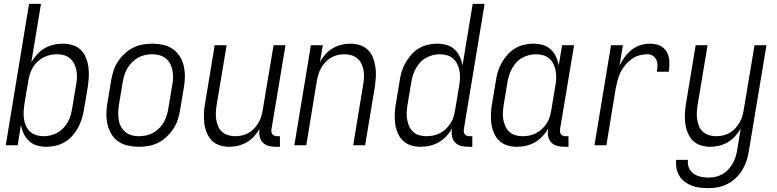

<svg xmlns="http://www.w3.org/2000/svg" viewBox="-20 -755 4040 998"><path d="M221 8Q195 8 171.5 1Q148 -6 131 -22Q114 -38 103.5 -59.5Q93 -81 89 -106L72 0H10L131 -735H193L143 -432Q156 -454 173.5 -473Q191 -492 212.5 -504.5Q234 -517 258.5 -522.5Q283 -528 306 -528Q333 -528 357.5 -520.5Q382 -513 399.5 -496Q417 -479 426.5 -455.5Q436 -432 439.5 -407Q443 -382 441.5 -355.5Q440 -329 436 -302L416 -182Q412 -159 404.5 -135.5Q397 -112 385 -90Q373 -68 355.5 -48.5Q338 -29 315.5 -16Q293 -3 269 2.5Q245 8 221 8ZM207 -47Q225 -47 243.5 -51.5Q262 -56 279 -65.5Q296 -75 309.5 -89.5Q323 -104 332.5 -121Q342 -138 347 -155.5Q352 -173 355 -191L375 -311Q379 -331 380 -350.5Q381 -370 377.5 -388Q374 -406 366 -422.5Q358 -439 344.5 -451Q331 -463 313 -468Q295 -473 275 -473Q257 -473 239.5 -469Q222 -465 205 -456Q188 -447 174 -433.5Q160 -420 150.5 -404Q141 -388 135.5 -370.5Q130 -353 127 -335L107 -215Q104 -195 103 -175.5Q102 -156 104.5 -137Q107 -118 115 -100.5Q123 -83 136.5 -70.5Q150 -58 168.5 -52.5Q187 -47 207 -47Z M702 8Q673 8 645.5 2Q618 -4 596 -19Q574 -34 560 -56.5Q546 -79 539.5 -105.5Q533 -132 533 -160.5Q533 -189 538 -218L558 -338Q562 -363 570 -387.5Q578 -412 592.5 -434.5Q607 -457 627.5 -476Q648 -495 672 -507Q696 -519 721 -523.5Q746 -528 771 -528Q800 -528 827.5 -522Q855 -516 877 -501Q899 -486 913.5 -463.5Q928 -441 934.5 -414.5Q941 -388 941 -359.5Q941 -331 936 -302L916 -182Q912 -157 904 -132.5Q896 -108 881 -85.5Q866 -63 846 -44Q826 -25 802 -13Q778 -1 752.5 3.5Q727 8 702 8ZM702 -47Q720 -47 739.5 -51Q759 -55 776 -64.5Q793 -74 807.5 -88.5Q822 -103 831.5 -120Q841 -137 846.5 -155Q852 -173 855 -191L875 -311Q879 -331 879.5 -350.5Q880 -370 876.5 -388.5Q873 -407 864.5 -423.5Q856 -440 841.5 -451.5Q827 -463 809 -468Q791 -473 771 -473Q753 -473 734 -469Q715 -465 698 -455.5Q681 -446 666.5 -431.5Q652 -417 642 -400Q632 -383 626.5 -365Q621 -347 618 -329L598 -209Q595 -189 594.5 -169.5Q594 -150 597 -131.5Q600 -113 609 -96.5Q618 -80 632 -68.5Q646 -57 664 -52Q682 -47 702 -47Z M1171 8Q1145 8 1121 0Q1097 -8 1080.5 -25Q1064 -42 1054.5 -65.5Q1045 -89 1042 -114Q1039 -139 1040 -165Q1041 -191 1046 -218L1096 -520H1158L1106 -209Q1103 -189 1102 -170Q1101 -151 1104 -133Q1107 -115 1114 -98Q1121 -81 1134.5 -69.5Q1148 -58 1165.5 -52.5Q1183 -47 1202 -47Q1220 -47 1238 -51Q1256 -55 1272 -64Q1288 -73 1301 -87Q1314 -101 1323.5 -117Q1333 -133 1338 -150Q1343 -167 1346 -185L1402 -520H1464L1391 -83Q1390 -76 1391 -69Q1392 -62 1396 -57Q1400 -52 1406.5 -49.5Q1413 -47 1421 -47H1435V8H1412Q1393 8 1375 3Q1357 -2 1345 -15Q1333 -28 1329.5 -46Q1326 -64 1329 -83L1330 -87Q1318 -65 1301 -46.5Q1284 -28 1262.5 -15.5Q1241 -3 1217.5 2.5Q1194 8 1171 8Z M1510 0 1596 -520H1658L1643 -433Q1655 -455 1672 -473.5Q1689 -492 1710.5 -504.5Q1732 -517 1755.5 -522.5Q1779 -528 1802 -528Q1828 -528 1852 -520Q1876 -512 1893 -495Q1910 -478 1919 -454.5Q1928 -431 1931.5 -406Q1935 -381 1933.5 -355Q1932 -329 1928 -302L1878 0H1816L1867 -311Q1871 -331 1872 -350Q1873 -369 1870 -387Q1867 -405 1859.5 -422Q1852 -439 1838.5 -450.5Q1825 -462 1807.5 -467.5Q1790 -473 1771 -473Q1753 -473 1735.5 -469Q1718 -465 1702 -456Q1686 -447 1672.5 -433Q1659 -419 1650 -403Q1641 -387 1635.5 -370Q1630 -353 1627 -335L1572 0Z M2167 8Q2140 8 2116 0.5Q2092 -7 2074.5 -24Q2057 -41 2047 -64.5Q2037 -88 2034 -113Q2031 -138 2032 -164.5Q2033 -191 2038 -218L2058 -338Q2061 -361 2068.5 -384.5Q2076 -408 2088.5 -430Q2101 -452 2118.5 -471.5Q2136 -491 2158 -504Q2180 -517 2204 -522.5Q2228 -528 2252 -528Q2278 -528 2302 -521Q2326 -514 2343 -498Q2360 -482 2370 -460.5Q2380 -439 2384 -414L2437 -735H2499L2391 -83Q2390 -76 2391 -69Q2392 -62 2396 -57Q2400 -52 2406.5 -49.5Q2413 -47 2421 -47H2435V8H2412Q2393 8 2375 3Q2357 -2 2345 -15Q2333 -28 2329.5 -46Q2326 -64 2329 -83L2330 -88Q2318 -66 2300 -47Q2282 -28 2260.5 -15.5Q2239 -3 2214.5 2.5Q2190 8 2167 8ZM2198 -47Q2216 -47 2234 -51Q2252 -55 2269 -64Q2286 -73 2299.5 -86.5Q2313 -100 2323 -116Q2333 -132 2338 -149.5Q2343 -167 2346 -185L2366 -305Q2370 -325 2371 -344.5Q2372 -364 2369 -383Q2366 -402 2358 -419.5Q2350 -437 2336.5 -449.5Q2323 -462 2304.5 -467.5Q2286 -473 2266 -473Q2248 -473 2230 -468.5Q2212 -464 2194.5 -454.5Q2177 -445 2164 -430.5Q2151 -416 2141.5 -399Q2132 -382 2126.5 -364.5Q2121 -347 2118 -329L2098 -209Q2095 -189 2094 -169.5Q2093 -150 2096.5 -132Q2100 -114 2107.5 -97.5Q2115 -81 2128.5 -69Q2142 -57 2160 -52Q2178 -47 2198 -47Z M2667 8Q2640 8 2616 0.5Q2592 -7 2574.5 -24Q2557 -41 2547 -64.5Q2537 -88 2534 -113Q2531 -138 2532 -164.5Q2533 -191 2538 -218L2558 -338Q2561 -361 2568.5 -384.5Q2576 -408 2588.5 -430Q2601 -452 2618.5 -471.5Q2636 -491 2658 -504Q2680 -517 2704 -522.5Q2728 -528 2752 -528Q2778 -528 2802 -521Q2826 -514 2843 -498Q2860 -482 2870 -460.5Q2880 -439 2884 -414L2902 -520H2964L2891 -83Q2890 -76 2891 -69Q2892 -62 2896 -57Q2900 -52 2906.5 -49.5Q2913 -47 2921 -47H2935V8H2912Q2893 8 2875 3Q2857 -2 2845 -15Q2833 -28 2829.5 -46Q2826 -64 2829 -83L2830 -88Q2818 -66 2800 -47Q2782 -28 2760.5 -15.5Q2739 -3 2714.5 2.5Q2690 8 2667 8ZM2698 -47Q2716 -47 2734 -51Q2752 -55 2769 -64Q2786 -73 2799.5 -86.5Q2813 -100 2823 -116Q2833 -132 2838 -149.5Q2843 -167 2846 -185L2866 -305Q2870 -325 2871 -344.5Q2872 -364 2869 -383Q2866 -402 2858 -419.5Q2850 -437 2836.5 -449.5Q2823 -462 2804.5 -467.5Q2786 -473 2766 -473Q2748 -473 2730 -468.5Q2712 -464 2694.5 -454.5Q2677 -445 2664 -430.5Q2651 -416 2641.5 -399Q2632 -382 2626.5 -364.5Q2621 -347 2618 -329L2598 -209Q2595 -189 2594 -169.5Q2593 -150 2596.5 -132Q2600 -114 2607.5 -97.5Q2615 -81 2628.5 -69Q2642 -57 2660 -52Q2678 -47 2698 -47Z M3070 0 3156 -520H3218L3200 -413Q3211 -436 3226.5 -457.5Q3242 -479 3262.5 -495.5Q3283 -512 3308 -520Q3333 -528 3357 -528Q3375 -528 3392.5 -524Q3410 -520 3423.5 -510Q3437 -500 3445.5 -485.5Q3454 -471 3457 -454Q3460 -437 3459.5 -418.5Q3459 -400 3456 -382H3394Q3397 -398 3397.5 -413.5Q3398 -429 3392 -443Q3386 -457 3373.5 -465Q3361 -473 3346 -473Q3324 -473 3302.5 -467Q3281 -461 3262.5 -447.5Q3244 -434 3229 -415.5Q3214 -397 3204.5 -377Q3195 -357 3189.5 -335.5Q3184 -314 3180 -293L3132 0Z M3664 223Q3641 223 3619 220.5Q3597 218 3577 210.5Q3557 203 3540 190.5Q3523 178 3512 160Q3501 142 3496.5 120.5Q3492 99 3495 76H3556Q3553 98 3561 117Q3569 136 3585 147.5Q3601 159 3621.5 163.5Q3642 168 3664 168Q3682 168 3700 164Q3718 160 3735.5 150Q3753 140 3766 125.5Q3779 111 3788.5 94.5Q3798 78 3803.5 60Q3809 42 3812 24L3830 -87Q3818 -65 3801 -46.5Q3784 -28 3762.5 -15.5Q3741 -3 3717.5 2.5Q3694 8 3671 8Q3645 8 3621 0Q3597 -8 3580.5 -25Q3564 -42 3554.5 -65.5Q3545 -89 3542 -114Q3539 -139 3540 -165Q3541 -191 3546 -218L3596 -520H3658L3606 -209Q3603 -189 3602 -170Q3601 -151 3604 -133Q3607 -115 3614 -98Q3621 -81 3634.5 -69.5Q3648 -58 3665.5 -52.5Q3683 -47 3702 -47Q3720 -47 3738 -51Q3756 -55 3772 -64Q3788 -73 3801 -87Q3814 -101 3823.5 -117Q3833 -133 3838 -150Q3843 -167 3846 -185L3902 -520H3964L3872 33Q3868 57 3860 81.5Q3852 106 3838.5 128.5Q3825 151 3805 170Q3785 189 3761.5 201Q3738 213 3713.5 218Q3689 223 3664 223Z"/></svg>

Font: Iosevka Curly Light
Style: Italic
Weight: 300
Italic angle: -9°
Monospace: yes
Designer: Belleve Invis
Foundry: Belleve Invis
Version: Version 22.1.2; ttfautohint (v1.8.4)